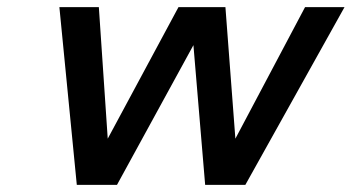

<svg xmlns="http://www.w3.org/2000/svg" viewBox="-20 -520 989 540"><path d="M949 -500H838L642 -130L614 -500H482L283 -130L258 -500H147L196 0H309L524 -393L557 0H670Z"/></svg>

Font: Perun Medium Italic
Style: Regular
Weight: 500
Italic angle: -12°
Foundry: Copyright (c) Stefan Peev, Context Ltd, 2016
Version: Version 1.026